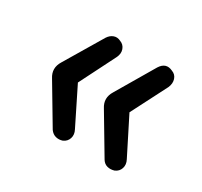

<svg xmlns="http://www.w3.org/2000/svg" viewBox="-88 -561 621 590"><g transform="rotate(30 223.0 -265.5)"><path d="M189 -88Q177 -84 165.5 -87Q154 -90 146 -101L65 -237Q47 -265 65 -294L145 -428Q153 -440 164.5 -444Q176 -448 188 -442Q202 -437 207 -423Q212 -409 204 -393L140 -266L204 -137Q212 -122 207.5 -108Q203 -94 189 -88ZM373 -88Q360 -84 348.5 -87Q337 -90 330 -101L249 -237Q231 -265 249 -294L328 -428Q345 -455 372 -442Q386 -437 390.5 -423Q395 -409 388 -393L323 -266L388 -137Q396 -122 391.5 -108Q387 -94 373 -88Z"/></g></svg>

Font: Chiron GoRound TC N
Style: Regular
Weight: 350
Designer: Ryoko NISHIZUKA 西塚涼子 (kana, bopomofo & ideographs); Paul D. Hunt (Latin, Greek & Cyrillic); Sandoll Communications 산돌커뮤니
Foundry: Adobe
Version: Version 1.000;hotconv 1.1.1;makeotfexe 2.6.0